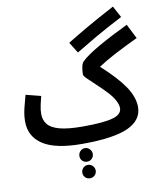

<svg xmlns="http://www.w3.org/2000/svg" viewBox="-113 -939 1089 1286"><g transform="rotate(-10 432.0 -296.0)"><path d="M460 -587 414 -661Q477 -700 555 -745Q633 -790 744 -849L786 -771Q674 -713 598 -669Q522 -625 460 -587ZM382 21Q202 21 116.5 -34.5Q31 -90 31 -193Q31 -236 42.5 -283.5Q54 -331 65 -369L167 -343Q160 -317 153 -284Q146 -251 146 -223Q146 -183 169 -153.5Q192 -124 249 -108.5Q306 -93 408 -93Q546 -93 609.5 -110.5Q673 -128 673 -172Q673 -194 657 -225Q641 -256 602 -296Q571 -328 540 -356.5Q509 -385 488 -406Q467 -427 467 -437Q467 -460 472 -486Q477 -512 489 -523Q523 -557 610 -607Q697 -657 814 -713L864 -614Q769 -569 703 -534Q637 -499 589 -467Q695 -371 744 -298Q793 -225 793 -158Q793 -69 695.5 -24Q598 21 382 21ZM395 144Q375 144 362 131Q349 118 349 99Q349 80 362 66Q375 52 395 52Q413 52 426.5 66Q440 80 440 99Q440 118 426.5 131Q413 144 395 144ZM395 257Q375 257 362 244Q349 231 349 212Q349 193 362 179.5Q375 166 395 166Q413 166 426.5 179.5Q440 193 440 212Q440 231 426.5 244Q413 257 395 257Z"/></g></svg>

Font: Noto Sans Arabic UI SmCn SmBd
Style: Regular
Weight: 600
Width: 4
Designer: Monotype Design Team, Nadine Chahine and Nizar Qandah
Foundry: Monotype Imaging Inc.
Version: Version 2.010; ttfautohint (v1.8.4.7-5d5b)